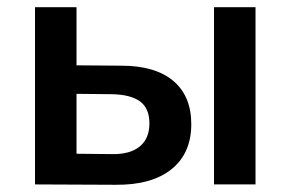

<svg xmlns="http://www.w3.org/2000/svg" viewBox="-20 -511 805 532"><path d="M510 -167Q510 -86 455 -42Q400 2 300 1L77 0V-491H192V-330L316 -329Q410 -329 460 -287Q510 -245 510 -167ZM573 -491H688V0H573ZM394 -169Q394 -211 368 -230Q342 -249 290 -250L192 -251V-85L290 -84Q340 -83 367 -105Q394 -127 394 -169Z"/></svg>

Font: Montserrat Ace
Style: Bold
Weight: 600
Designer: Julieta Ulanovsky
Foundry: Julieta Ulanovsky
Version: Version 1